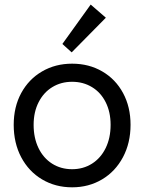

<svg xmlns="http://www.w3.org/2000/svg" viewBox="-20 -800 622 828"><path d="M39.1 -261.7Q39.1 -338.9 71.5 -398.7Q104 -458.5 161.4 -491.9Q218.8 -525.4 291 -525.4Q363.8 -525.4 421.1 -491.9Q478.5 -458.5 510.7 -398.7Q543 -338.9 543 -261.7Q543 -183.6 510.3 -122.1Q477.5 -60.5 420.2 -26.4Q362.8 7.8 291 7.8Q218.8 7.8 161.4 -26.4Q104 -60.5 71.5 -121.8Q39.1 -183.1 39.1 -261.7ZM457 -261.7Q457 -316.9 435.8 -359.1Q414.6 -401.4 376.7 -424.3Q338.9 -447.3 291 -447.3Q243.2 -447.3 205.6 -424.3Q168 -401.4 146.5 -359.1Q125 -316.9 125 -261.7Q125 -205.1 146 -161.6Q167 -118.2 204.8 -94.2Q242.7 -70.3 291 -70.3Q338.9 -70.3 376.7 -94.2Q414.6 -118.2 435.8 -161.6Q457 -205.1 457 -261.7ZM249 -610.4 371.1 -780.3 436.5 -723.6 289.1 -574.2Z"/></svg>

Font: Reddit Sans Vanilla
Style: Regular
Weight: 400
Designer: Stephen Hutchings
Foundry: Reddit
Version: Version 1.013